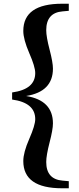

<svg xmlns="http://www.w3.org/2000/svg" viewBox="-20 -830 423 1030"><path d="M316 -769Q228 -762 228 -668Q228 -633 246 -564Q264 -495 264 -462Q264 -338 120 -315Q264 -292 264 -168Q264 -135 246 -66Q228 4 228 39Q228 132 316 139L349 142V180H313Q105 180 105 34Q105 -12 137 -85Q169 -158 169 -191Q169 -279 45 -296V-334Q169 -351 169 -438Q169 -472 137 -545Q105 -619 105 -664Q105 -810 313 -810H349V-772Z"/></svg>

Font: Source Han Serif CN Heavy
Style: Regular
Weight: 900
Designer: Ryoko NISHIZUKA  (kana & ideographs); Frank Grießhammer (Latin, Greek & Cyrillic); Wenlong ZHANG  (bopomofo); Sandoll Co
Foundry: Adobe Systems Incorporated
Version: Version 1.000;PS 1;hotconv 16.6.53;makeotf.lib2.5.65590